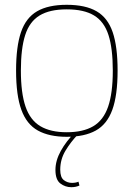

<svg xmlns="http://www.w3.org/2000/svg" viewBox="-20 -560 557 800"><path d="M47 -266Q47 -366 67.5 -426Q88 -486 134.5 -513Q181 -540 258 -540Q336 -540 382.5 -513Q429 -486 449.5 -426Q470 -366 470 -266Q470 -163 448 -102.5Q426 -42 379 -16Q332 10 258 10Q185 10 138 -16Q91 -42 69 -102.5Q47 -163 47 -266ZM67 -266Q67 -172 86.5 -115.5Q106 -59 148.5 -34Q191 -9 258 -9Q326 -9 368.5 -34Q411 -59 430.5 -115.5Q450 -172 450 -266Q450 -358 432 -414Q414 -470 372 -495.5Q330 -521 258 -521Q187 -521 145 -495.5Q103 -470 85 -414Q67 -358 67 -266ZM277 220Q252 220 231.5 204.5Q211 189 211 148Q211 109 233.5 68.5Q256 28 293 -9L305 0Q275 31 253 67.5Q231 104 231 147Q231 179 246 190.5Q261 202 280 202Q296 202 307 197L311 213Q296 220 277 220Z"/></svg>

Font: Georama Thin
Style: Regular
Weight: 100
Designer: Jean-Baptiste Levee
Foundry: Production Type
Version: Version 1.000